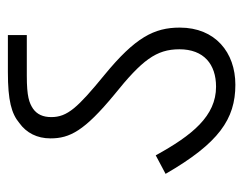

<svg xmlns="http://www.w3.org/2000/svg" viewBox="-85 -577 617 487"><g transform="rotate(-90 223.5 -333.5)"><path d="M397 -186C397 -251 372 -299 277 -377C194 -445 170 -471 170 -512C170 -533 177 -548 191 -558C206 -568 222 -574 275 -574H378V-622H284C212 -622 179 -613 155 -593C130 -575 116 -548 116 -514C116 -465 135 -428 227 -352C314 -282 342 -246 342 -187C342 -125 304 -94 247 -94C173 -94 124 -154 73 -247L26 -222C104 -87 165 -45 252 -45C334 -45 397 -96 397 -186Z"/></g></svg>

Font: Noto Sans Devanagari UI Light
Style: Regular
Weight: 300
Designer: Jelle Bosma - Monotype Design Team
Foundry: Monotype Imaging Inc.
Version: Version 2.004